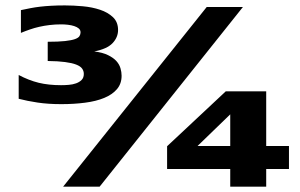

<svg xmlns="http://www.w3.org/2000/svg" viewBox="-20 -697 1119 717"><path d="M420.9 -585Q420.9 -557.6 400.4 -535.9Q379.9 -514.2 332 -504.9Q363.3 -501 383.3 -491.2Q403.3 -481.4 414.6 -469Q425.8 -456.5 429.9 -442.1Q434.1 -427.7 434.1 -414.1Q434.1 -384.3 416.7 -364Q399.4 -343.8 369.1 -331.3Q338.9 -318.8 297.6 -313.5Q256.3 -308.1 209 -308.1Q159.2 -308.1 120.4 -314Q81.5 -319.8 49.8 -328.1V-417Q87.4 -397 124.5 -387.9Q161.6 -378.9 208 -378.9Q221.7 -378.9 236.6 -380.1Q251.5 -381.3 263.9 -385.7Q276.4 -390.1 284.7 -398.4Q293 -406.7 293 -420.9Q293 -432.1 286.6 -440.9Q280.3 -449.7 264.6 -455.8Q249 -461.9 223.1 -465.3Q197.3 -468.8 158.2 -469.2V-541Q198.7 -541 222.9 -543.7Q247.1 -546.4 260 -551Q272.9 -555.7 276.9 -562.3Q280.8 -568.8 280.8 -576.2Q280.8 -585 274.2 -590.6Q267.6 -596.2 257.1 -599.6Q246.6 -603 233.9 -604.5Q221.2 -606 209 -606Q185.5 -606 165.3 -603.5Q145 -601.1 126.7 -596.9Q108.4 -592.8 91.6 -586.9Q74.7 -581.1 58.1 -574.2V-659.2Q76.2 -663.1 93.8 -666.5Q111.3 -669.9 130.4 -672.1Q149.4 -674.3 171.6 -675.5Q193.8 -676.8 222.2 -676.8Q253.9 -676.8 289.1 -673.6Q324.2 -670.4 353.5 -660.6Q382.8 -650.9 401.9 -632.8Q420.9 -614.7 420.9 -585ZM1059.1 -65.9H974.1V0H839.8V-65.9H604V-150.9L823.2 -356H974.1V-151.9H1059.1ZM839.8 -270 717.8 -151.9H839.8ZM352.1 0H215.8L752 -670.9H887.2Z"/></svg>

Font: Syncopate
Style: Bold
Weight: 700
Designer: Astigmatic (AOETI)
Foundry: Astigmatic (AOETI)
Version: Version 1.001 2011